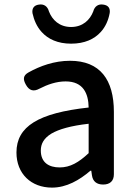

<svg xmlns="http://www.w3.org/2000/svg" viewBox="-20 -841 615 875"><path d="M499 -248V-331C499 -478 436 -564 299 -564C227 -564 162 -540 110 -511C85 -497 84 -480 98 -455C113 -428 133 -422 160 -437C197 -456 237 -470 279 -470C360 -470 383 -414 384 -351C155 -326 55 -265 55 -146C55 -49 122 14 217 14C283 14 342 -20 392 -63H396L399 -42C403 -14 421 0 450 0C481 0 499 -16 499 -47V-165ZM214 -232C248 -252 303 -268 384 -277V-210V-143C339 -101 300 -78 252 -78C203 -78 166 -100 166 -155C166 -186 180 -211 214 -232ZM170 -695C199 -663 243 -642 304 -642C366 -642 410 -663 439 -695C461 -719 474 -749 480 -782C483 -804 473 -817 451 -820C428 -824 411 -812 405 -789C390 -750 357 -718 304 -718C251 -718 218 -750 203 -789C197 -812 180 -824 157 -820C135 -817 125 -803 128 -781C135 -749 148 -719 170 -695Z"/></svg>

Font: GenSenRounded2 TW M
Style: Regular
Weight: 500
Version: Version 2.100;PS 2.1;hotconv 16.6.51;makeotf.lib2.5.65220 DE